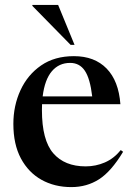

<svg xmlns="http://www.w3.org/2000/svg" viewBox="-20 -752 543 783"><path d="M281.5 -523Q365.5 -523 414.8 -472.5Q464 -422 471 -327H151.5Q151 -315.5 151 -303Q151 -180.5 197.2 -127Q243.5 -73.5 329.5 -73.5Q370.5 -73.5 407.5 -89.5Q444.5 -105.5 472.5 -140L482 -133Q433.5 -52.5 383.8 -20.8Q334 11 271 11Q202.5 11 149.2 -18.8Q96 -48.5 65.2 -106Q34.5 -163.5 34.5 -246.5Q34.5 -321 63.5 -384Q92.5 -447 147.5 -485Q202.5 -523 281.5 -523ZM266 -495.5Q220.5 -495.5 191.5 -461.5Q162.5 -427.5 154 -359H356Q347.5 -431.5 326 -463.5Q304.5 -495.5 266 -495.5ZM284 -569H268L112 -728V-732H217Z"/></svg>

Font: Newsreader 72pt Medium
Style: Regular
Weight: 500
Designer: Hugues Gentile
Foundry: Production Type
Version: Version 1.003; ttfautohint (v1.8.3)